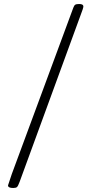

<svg xmlns="http://www.w3.org/2000/svg" viewBox="-20 -755 456 958"><path d="M20 170Q20 168 39 113Q344 -710 346 -717Q350 -728 355.5 -731.5Q361 -735 375 -735Q396 -735 396 -723Q396 -715 382 -679L78 152Q70 174 64.5 178.5Q59 183 46 183Q20 183 20 170Z"/></svg>

Font: OFL Sorts Mill Goudy TT
Style: Italic
Weight: 500
Italic angle: -6°
Version: Version 003.000